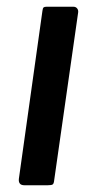

<svg xmlns="http://www.w3.org/2000/svg" viewBox="-20 -550 287 570"><path d="M141 -16Q140 -5 136.5 -2.5Q133 0 121 0H53Q43 0 39 -5Q35 -10 36 -19L106 -518Q107 -526 109.5 -528Q112 -530 118 -530H198Q205 -530 209 -525Q213 -520 212 -513Z"/></svg>

Font: Libre Franklin Medium
Style: Italic
Weight: 500
Italic angle: -8°
Designer: Pablo Impallari, Rodrigo Fuenzalida, Nhung Nguyen
Foundry: Impallari Type
Version: Version 3.000